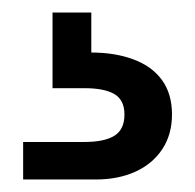

<svg xmlns="http://www.w3.org/2000/svg" viewBox="-20 -27 312 307"><path d="M126 57Q164 57 193.5 68Q223 79 239 101Q255 123 255 156Q255 188 239.5 211.5Q224 235 196.5 247.5Q169 260 133 260H17V200H115Q147 200 163 190Q179 180 179 156Q179 133 163 123.5Q147 114 115 114H64V-7H126Z"/></svg>

Font: Parkinsans Light
Style: Regular
Weight: 400
Version: Version 1.000